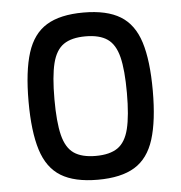

<svg xmlns="http://www.w3.org/2000/svg" viewBox="-49 -679 697 739"><g transform="rotate(-5 300.0 -309.0)"><path d="M300 14Q210 14 157.5 -18Q105 -50 82.5 -121.5Q60 -193 60 -309Q60 -426 82.5 -497Q105 -568 157.5 -600Q210 -632 300 -632Q390 -632 442.5 -600Q495 -568 517.5 -497Q540 -426 540 -309Q540 -193 517.5 -121.5Q495 -50 442.5 -18Q390 14 300 14ZM300 -78Q354 -78 384.5 -99Q415 -120 427.5 -170.5Q440 -221 440 -309Q440 -398 427.5 -448Q415 -498 384.5 -519Q354 -540 300 -540Q246 -540 215.5 -519Q185 -498 172.5 -448Q160 -398 160 -309Q160 -221 172.5 -170.5Q185 -120 215.5 -99Q246 -78 300 -78Z"/></g></svg>

Font: Victor Mono Thin
Style: Bold
Weight: 700
Monospace: yes
Version: Version 1.561;gftools[0.9.30]